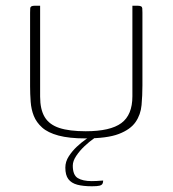

<svg xmlns="http://www.w3.org/2000/svg" viewBox="-20 -480 602 670"><path d="M477 -182Q477 -147 474 -113.5Q471 -80 453 -54Q435 -28 394.5 -12.5Q354 3 278 3Q221 3 184 -7Q147 -17 127 -35Q107 -53 98 -75.5Q89 -98 87 -125Q85 -152 85 -179V-436Q85 -446 85.5 -451Q86 -456 90 -458Q94 -460 101 -460H120V-143Q120 -98 136 -71.5Q152 -45 187 -33.5Q222 -22 279 -22Q365 -22 403.5 -50.5Q442 -79 442 -144V-460H460Q468 -460 472 -458Q476 -456 476.5 -451Q477 -446 477 -436ZM301 170Q270 170 249.5 164.5Q229 159 218.5 145Q208 131 208 105Q208 84 220 65.5Q232 47 248 32Q264 17 280.5 5.5Q297 -6 307 -11H331Q324 -8 308 3Q292 14 275 30Q258 46 246 64Q234 82 234 98Q234 131 251.5 141.5Q269 152 300 152Q309 152 317.5 151.5Q326 151 332 150.5Q338 150 340 150Q340 157 337.5 161.5Q335 166 327 168Q319 170 301 170Z"/></svg>

Font: Genos Thin ExtraLight
Style: Regular
Weight: 250
Version: Version 1.010